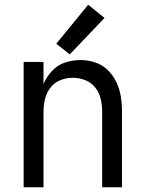

<svg xmlns="http://www.w3.org/2000/svg" viewBox="-20 -792 616 812"><path d="M80 0H164V-320Q164 -347 170.5 -373.5Q177 -400 193.5 -421.5Q210 -443 235.5 -453Q261 -463 288 -463Q315 -463 340.5 -453Q366 -443 383 -421.5Q400 -400 406 -373.5Q412 -347 412 -320V0H496V-320Q496 -352 491 -383.5Q486 -415 472.5 -444Q459 -473 436 -495.5Q413 -518 382.5 -528Q352 -538 320 -538Q287 -538 255 -527.5Q223 -517 200 -492Q177 -467 164 -437V-530H80ZM275 -562 422 -716 353 -772 218 -607Z"/></svg>

Font: Iosevka SS01 Extended
Style: Regular
Weight: 400
Width: 7
Monospace: yes
Designer: Belleve Invis
Foundry: Belleve Invis
Version: Version 3.4.7; ttfautohint (v1.8.3)